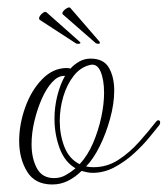

<svg xmlns="http://www.w3.org/2000/svg" viewBox="-20 -478 446 511"><path d="M183 -362 86 -425Q84 -426 84 -429Q84 -435 92 -442Q100 -449 104 -445L192 -367Q194 -365 194 -364Q194 -362 190.5 -361.5Q187 -361 183 -362ZM235 -363 148 -439Q146 -440 146 -443Q147 -449 156 -455Q165 -461 168 -456L245 -367Q246 -365 246 -364Q246 -362 242.5 -361.5Q239 -361 235 -363ZM119 13Q73 13 52 -21.5Q31 -56 31 -103Q31 -147 47 -192Q63 -237 92 -267Q121 -297 158 -297Q165 -297 167 -295Q178 -307 191.5 -314.5Q205 -322 221 -322Q256 -322 270 -297.5Q284 -273 284 -237Q284 -202 273 -162Q262 -122 245 -88Q228 -54 209 -35Q214 -34 219 -33.5Q224 -33 229 -33Q265 -33 295 -52.5Q325 -72 350 -100Q375 -128 396 -155Q399 -158 401 -158Q405 -158 406 -154Q407 -150 404 -145Q395 -134 378 -113Q361 -92 337 -70Q313 -48 285 -33Q257 -18 227 -18Q219 -18 212 -19.5Q205 -21 197 -23Q181 -7 161.5 3Q142 13 119 13ZM192 -41Q214 -65 228 -98Q242 -131 249.5 -166Q257 -201 257 -231Q257 -266 247.5 -288Q238 -310 219 -305Q194 -299 176 -276Q158 -253 148.5 -221Q139 -189 139 -156Q139 -119 151.5 -87Q164 -55 192 -41ZM124 -4Q141 -4 155 -12Q169 -20 181 -30Q152 -47 138.5 -84Q125 -121 125 -162Q125 -193 132.5 -223Q140 -253 153 -276H150Q134 -276 118.5 -259Q103 -242 91 -214.5Q79 -187 71.5 -155.5Q64 -124 64 -94Q64 -57 78 -30.5Q92 -4 124 -4ZM183 -362 86 -425Q84 -426 84 -429Q84 -435 92 -442Q100 -449 104 -445L192 -367Q194 -365 194 -364Q194 -362 190.5 -361.5Q187 -361 183 -362Z"/></svg>

Font: Gwendolyn
Style: Regular
Weight: 400
Designer: Robert E. Leuschke
Foundry: Robert E. Leuschke
Version: Version 1.010; ttfautohint (v1.8.3)